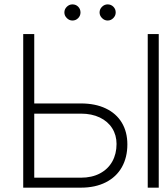

<svg xmlns="http://www.w3.org/2000/svg" viewBox="-20 -864 764 884"><path d="M566.4 -199.2Q566.4 -139.2 541 -94.2Q515.6 -49.3 467.3 -24.7Q418.9 0 352.5 0H86.9V-707H137.7V-387.7H352.5Q418.9 -387.7 467 -364.7Q515.1 -341.8 540.8 -299.3Q566.4 -256.8 566.4 -199.2ZM710.9 0H660.2V-707H710.9ZM352.5 -45.9Q403.3 -45.9 440.4 -65.7Q477.5 -85.4 497.1 -120.6Q516.6 -155.8 516.6 -201.2Q516.6 -241.7 496.6 -273.4Q476.6 -305.2 439.5 -323Q402.3 -340.8 352.5 -340.8H137.7V-45.9ZM276.4 -806.6Q276.4 -821.8 287.6 -832.8Q298.8 -843.8 313.5 -843.8Q329.6 -843.8 340.1 -833Q350.6 -822.3 350.6 -806.6Q350.6 -791.5 339.8 -780.5Q329.1 -769.5 313.5 -769.5Q298.8 -769.5 287.6 -780.8Q276.4 -792 276.4 -806.6ZM438.5 -806.6Q438.5 -821.8 449.7 -832.8Q460.9 -843.8 475.6 -843.8Q491.2 -843.8 502 -833Q512.7 -822.3 512.7 -806.6Q512.7 -792 501.7 -780.8Q490.7 -769.5 475.6 -769.5Q460.9 -769.5 449.7 -780.8Q438.5 -792 438.5 -806.6Z"/></svg>

Font: Pretendard GOV ExtraLight
Style: Regular
Weight: 200
Designer: Base glyphs from Inter by Rasmus Andersson; Hangeul glyphs from Noto Sans CJK(Source Han Sans) by Jang Soo-young and Kan
Foundry: Kil Hyung-jin
Version: Version 1.309